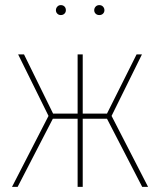

<svg xmlns="http://www.w3.org/2000/svg" viewBox="-20 -732 627 752"><path d="M536 -519 417 -278 560 0H537L399 -267H304V0H284V-267H187L49 0H27L170 -278L51 -519H74L188 -287H284V-519H304V-287H399L515 -519ZM238 -692Q238 -684 232.5 -678.5Q227 -673 218 -673Q210 -673 204.5 -678.5Q199 -684 199 -692Q199 -700 204.5 -706Q210 -712 218 -712Q227 -712 232.5 -706.5Q238 -701 238 -692ZM389 -692Q389 -684 383.5 -678.5Q378 -673 369 -673Q360 -673 354.5 -678.5Q349 -684 349 -692Q349 -700 354.5 -706Q360 -712 369 -712Q378 -712 383.5 -706Q389 -700 389 -692Z"/></svg>

Font: Fira Sans Condensed Thin
Style: Regular
Weight: 250
Width: 3
Designer: Carrois Corporate & Edenspiekermann AG
Foundry: Carrois Corporate GbR & Edenspiekermann AG
Version: Version 4.203